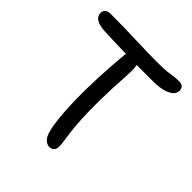

<svg xmlns="http://www.w3.org/2000/svg" viewBox="-194 -851 1005 1005"><g transform="rotate(45 308.5 -349.0)"><path d="M324 13Q303 13 286 -8Q269 -29 260 -88Q255 -120 251.5 -166Q248 -212 247 -274.5Q246 -337 249.5 -418.5Q253 -500 262 -606Q264 -629 273.5 -642.5Q283 -656 299 -656Q330 -656 340.5 -630Q351 -604 347 -538Q340 -428 339 -348.5Q338 -269 341 -214Q344 -159 348.5 -122.5Q353 -86 356.5 -64Q360 -42 360 -27Q360 -6 350 3.5Q340 13 324 13ZM468 -614Q413 -614 367.5 -614Q322 -614 282 -615Q242 -616 201.5 -617Q161 -618 114 -620Q75 -621 54 -629Q33 -637 25.5 -648.5Q18 -660 18 -674Q18 -688 28 -697.5Q38 -707 61 -707Q119 -707 164 -706Q209 -705 248.5 -703.5Q288 -702 328 -701Q368 -700 415 -700Q459 -700 483 -703Q507 -706 524 -708.5Q541 -711 561 -711Q581 -711 590 -701.5Q599 -692 599 -678Q599 -656 580 -641.5Q561 -627 531 -620.5Q501 -614 468 -614Z"/></g></svg>

Font: Shantell Sans Light
Style: Regular
Weight: 400
Version: Version 1.011;[c5ecc13dd]